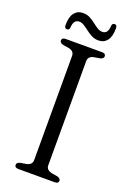

<svg xmlns="http://www.w3.org/2000/svg" viewBox="-162 -914 662 971"><g transform="rotate(20 169.0 -428.0)"><path d="M207 -70Q207 -56.5 214.8 -49Q222.5 -41.5 236.5 -38L269.5 -32.5Q287 -27.5 287 -15Q287 -8 282.2 -4Q277.5 0 267 0H71Q61 0 56 -4Q51 -8 51 -15Q51 -27.5 68.5 -32.5L101.5 -38Q116 -41.5 123.5 -49Q131 -56.5 131 -70V-630Q131 -643.5 123.5 -651.2Q116 -659 102 -662L68.5 -667.5Q51 -672.5 51 -685Q51 -692 56 -696Q61 -700 71 -700H267Q277.5 -700 282.2 -696Q287 -692 287 -685Q287 -672.5 269.5 -667.5L236 -662Q222 -659 214.5 -651.2Q207 -643.5 207 -630ZM228.5 -749.5Q208.5 -749.5 192 -758Q175.5 -766.5 161 -777.8Q146.5 -789 133.2 -797.5Q120 -806 106.5 -806Q76 -806 74 -762Q72.5 -748 60.5 -748Q46.5 -748 46.5 -766Q46.5 -810 63.5 -831.8Q80.5 -853.5 110 -853.5Q130.5 -853.5 147 -845Q163.5 -836.5 177.5 -825.2Q191.5 -814 205 -805.5Q218.5 -797 232.5 -797Q263 -797 264.5 -841Q266 -855.5 279 -855.5Q292 -855.5 292 -837Q292 -793 275 -771.2Q258 -749.5 228.5 -749.5Z"/></g></svg>

Font: Fraunces 48pt Soft Wonky Light
Style: Regular
Weight: 300
Version: Version 1.000;[b76b70a41]